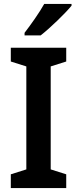

<svg xmlns="http://www.w3.org/2000/svg" viewBox="-20 -957 393 977"><path d="M344 -928V-937H205C180 -892 138 -833 105 -790V-777H187C235 -814 313 -890 344 -928ZM317 0V-70L238 -95V-619L317 -644V-714H35V-644L114 -619V-95L35 -70V0Z"/></svg>

Font: Noto Sans Thai Looped SemiCondensed SemiBold
Style: Regular
Weight: 600
Width: 4
Designer: Sasikarn Vongin, Ben Mitchell
Foundry: The Fontpad Ltd
Version: Version 1.001